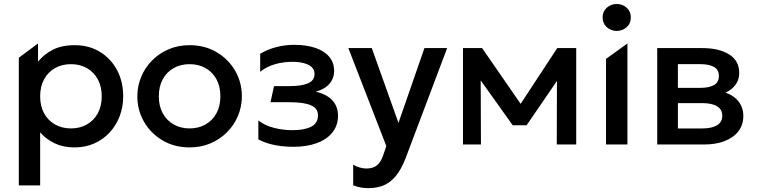

<svg xmlns="http://www.w3.org/2000/svg" viewBox="-20 -742 3885 986"><path d="M76.6 210V-445.4L175.3 -518.8V-425.2Q205.1 -462.8 251 -486.4Q296.9 -510 364.4 -510Q437.1 -510 493.2 -475.8Q549.2 -441.6 581 -382.2Q612.7 -322.8 612.7 -247.5Q612.7 -192.9 594.5 -145.2Q576.4 -97.6 543.1 -61.6Q509.8 -25.6 464.1 -5.3Q418.4 15 362.9 15Q304.9 15 260.9 -5.9Q216.9 -26.9 186.2 -62.2V210ZM344.3 -82.5Q390.3 -82.5 426 -102.8Q461.8 -123 482.1 -159.9Q502.4 -196.9 502.4 -247.5Q502.4 -298.1 482 -335.2Q461.6 -372.3 425.8 -392.4Q390.1 -412.5 344.3 -412.5Q298.5 -412.5 262.8 -392.4Q227.1 -372.3 206.6 -335.2Q186.2 -298.1 186.2 -247.5Q186.2 -196.9 206.5 -159.9Q226.9 -123 262.6 -102.8Q298.3 -82.5 344.3 -82.5Z M953.7 15Q875.8 15 815.1 -20.8Q754.5 -56.6 719.9 -116.2Q685.3 -175.9 685.3 -247.5Q685.3 -300.2 705.2 -347.7Q725 -395.2 761.1 -431.7Q797.2 -468.1 846.2 -489.1Q895.2 -510 953.7 -510Q1031.6 -510 1092.2 -474.2Q1152.9 -438.4 1187.5 -378.8Q1222.1 -319.1 1222.1 -247.5Q1222.1 -194.8 1202.2 -147.3Q1182.4 -99.8 1146.2 -63.3Q1110.1 -26.9 1061.2 -5.9Q1012.3 15 953.7 15ZM953.7 -82.5Q999.5 -82.5 1035.2 -102.8Q1070.9 -123 1091.4 -159.9Q1111.8 -196.9 1111.8 -247.5Q1111.8 -298.1 1091.5 -335.2Q1071.1 -372.3 1035.4 -392.4Q999.7 -412.5 953.7 -412.5Q907.7 -412.5 872 -392.4Q836.2 -372.3 815.9 -335.2Q795.6 -298.1 795.6 -247.5Q795.6 -196.9 816 -159.9Q836.4 -123 872.2 -102.8Q907.9 -82.5 953.7 -82.5Z M1486.3 11.9Q1452.9 11.9 1421.3 8Q1389.8 4.1 1361 -4.2Q1332.1 -12.6 1306.7 -26V-123.2Q1341.4 -96.8 1387.5 -85.2Q1433.6 -73.5 1482.3 -73.5Q1542.9 -73.5 1577.9 -91.2Q1612.9 -108.9 1612.9 -150.1Q1612.9 -186 1576.2 -201.5Q1539.6 -217 1469.4 -217H1369.2L1387.2 -299.8H1466.6Q1528.4 -299.8 1561.9 -314.2Q1595.3 -328.6 1595.3 -362.9Q1595.3 -383.2 1581.2 -396.9Q1567.1 -410.5 1541.3 -417.5Q1515.6 -424.5 1481.1 -424.5Q1434.1 -424.5 1391.1 -411.9Q1348.1 -399.4 1316.2 -373.2V-465.8Q1352.6 -488.1 1398.2 -499.9Q1443.8 -511.8 1490.1 -511.8Q1553.8 -511.8 1600 -495.9Q1646.1 -480.1 1671 -450.1Q1695.9 -420.2 1695.9 -377.6Q1695.9 -339.6 1671.7 -311.6Q1647.5 -283.6 1601.3 -271.1Q1657.4 -258.4 1686.6 -226.9Q1715.8 -195.4 1715.8 -148Q1715.8 -98.2 1687.5 -62.3Q1659.2 -26.4 1607.6 -7.3Q1556.1 11.9 1486.3 11.9Z M1872.8 224.2Q1852.8 224.2 1833.2 220.9Q1813.5 217.6 1793.7 209.4V103.5Q1809.2 113.4 1827.7 118.4Q1846.2 123.4 1860.9 123.4Q1895.6 123.4 1915.8 107Q1935.9 90.6 1947.6 56L1963.9 8L1768.9 -495H1889.3L2026.3 -111.1L2159.7 -495H2276.3L2062.6 71.4Q2039.4 130.8 2010.9 164.1Q1982.3 197.3 1947.9 210.8Q1913.4 224.2 1872.8 224.2Z M2357.6 0V-495H2452.8H2455.8L2677.8 -174L2630.3 -173L2841.7 -495H2939.1V0H2839.2L2840.3 -365.8L2861.2 -357L2684.2 -98.6H2613.1L2428.2 -357.6L2448.4 -366.4L2449.9 0Z M3092.1 0V-439.5L3202.1 -518.8V0ZM3147.1 -583.2Q3117.4 -583.2 3096 -602.4Q3074.6 -621.6 3074.6 -652.4Q3074.6 -683.1 3096 -702.3Q3117.4 -721.5 3147.1 -721.5Q3176.7 -721.5 3198.1 -702.3Q3219.6 -683.1 3219.6 -652.4Q3219.6 -621.6 3198.1 -602.4Q3176.7 -583.2 3147.1 -583.2Z M3355.1 0V-495H3587.9Q3671.6 -495 3723.9 -462.9Q3776.2 -430.8 3776.2 -367Q3776.2 -337 3761.9 -313.8Q3747.7 -290.6 3722.3 -275.1Q3696.9 -259.6 3663.4 -252.6L3660.2 -277Q3725.7 -267.8 3761.5 -233.3Q3797.3 -198.9 3797.3 -146.1Q3797.3 -101.7 3772.7 -68.8Q3748 -36 3702.7 -18Q3657.4 0 3595.9 0ZM3461.3 -82.4H3586.1Q3635.4 -82.4 3662.3 -98.7Q3689.2 -115.1 3689.2 -147.2Q3689.2 -179.8 3662.6 -196.1Q3636 -212.5 3586.1 -212.5H3447.2V-290.8H3575.8Q3621.6 -290.8 3646.7 -305.1Q3671.8 -319.4 3671.8 -351.9Q3671.8 -383.8 3646.8 -398.2Q3621.8 -412.6 3575.8 -412.6H3461.3Z"/></svg>

Font: Geologica-Sharp
Style: Regular
Weight: 100
Designer: Sindre Bremnes, Frode Helland
Foundry: Monokrom Skriftforlag AS
Version: Version 1.010;gftools[0.9.28]